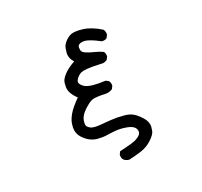

<svg xmlns="http://www.w3.org/2000/svg" viewBox="-148 -926 1295 1229"><g transform="rotate(-20 500.0 -311.5)"><path d="M530 133Q483 128 483 88V82L493 62Q534 53 576 41Q618 29 638 8Q648 -3 648 -15Q648 -56 583 -67Q554 -72 531 -72Q505 -72 452 -64Q435 -61 417 -61L385 -62Q334 -66 293 -107Q261 -138 261 -182Q261 -193 264.5 -215Q268 -237 287 -270.5Q306 -304 356 -354Q307 -400 307 -443Q307 -446 308.5 -469.5Q310 -493 337 -522.5Q364 -552 413 -579Q386 -607 386 -642Q386 -649 390 -675Q394 -701 419 -725.5Q444 -750 471 -754Q484 -756 499 -756Q514 -756 538.5 -753Q563 -750 595.5 -737.5Q628 -725 659 -705Q669 -691 669 -674V-668L659 -648Q648 -639 631 -639H624Q550 -679 517 -679Q472 -679 472 -651Q472 -648 474 -633.5Q476 -619 500 -608.5Q524 -598 554.5 -591Q585 -584 612 -571Q622 -560 622 -542V-536L612 -517Q599 -507 583 -505Q540 -507 509 -507Q473 -507 447 -502Q421 -497 400 -470Q390 -457 390 -446Q390 -433 409 -417Q436 -393 515 -393L560 -394L579 -384Q589 -372 589 -355V-349L579 -329Q558 -315 532 -315L499 -316Q476 -316 452.5 -313Q429 -310 394.5 -279.5Q360 -249 350 -227.5Q340 -206 340 -187Q340 -185 340.5 -173Q341 -161 362 -148Q375 -139 409 -139Q429 -139 456 -142Q508 -147 547 -147Q564 -147 595 -144.5Q626 -142 650.5 -130Q675 -118 707 -83Q734 -53 734 -20Q734 -13 730 10Q726 33 692.5 64.5Q659 96 617 109.5Q575 123 530 133Z"/></g></svg>

Font: Xiaolai Mono SC
Style: Regular
Weight: 400
Monospace: yes
Designer: LXGW / Nozomi Seto
Version: Version 3.113;September 30, 2024